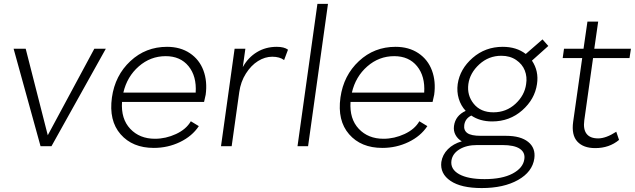

<svg xmlns="http://www.w3.org/2000/svg" viewBox="-20 -750 3260 985"><path d="M522.9 -500 244.1 0H188L49.8 -500H111.8L225.1 -56.2L463.9 -500Z M769 8.8Q659.7 8.8 598.6 -61.3Q537.6 -131.3 554.2 -250Q570.3 -363.3 648.9 -436.5Q727.5 -509.8 836.9 -509.8Q905.3 -509.8 954.1 -477.1Q1002.9 -444.3 1023.7 -388.4Q1044.4 -332.5 1035.2 -264.2Q1029.8 -237.8 1026.9 -227.1H606Q600.1 -140.1 648.2 -89.1Q696.3 -38.1 774.9 -38.1Q830.6 -38.1 883.1 -62.5Q935.5 -86.9 959 -127.9L1000 -103Q965.8 -51.3 903.3 -21.2Q840.8 8.8 769 8.8ZM612.8 -274.9H983.9Q989.3 -358.9 947.3 -410.4Q905.3 -461.9 830.1 -461.9Q752 -461.9 691.9 -409.4Q631.8 -356.9 612.8 -274.9Z M1399.9 -509.8Q1438 -509.8 1457.5 -495.1L1437.5 -441.9Q1414.6 -459 1376.5 -459Q1339.4 -459 1303.7 -436.8Q1268.1 -414.6 1241.5 -372.6Q1214.8 -330.6 1207.5 -277.8L1168.5 0H1113.8L1183.6 -500H1238.8L1225.6 -405.8Q1252.9 -455.1 1297.9 -482.4Q1342.8 -509.8 1399.9 -509.8Z M1608.4 -730H1662.6L1560.5 0H1506.3Z M1941.4 8.8Q1832 8.8 1771 -61.3Q1710 -131.3 1726.6 -250Q1742.7 -363.3 1821.3 -436.5Q1899.9 -509.8 2009.3 -509.8Q2077.6 -509.8 2126.5 -477.1Q2175.3 -444.3 2196 -388.4Q2216.8 -332.5 2207.5 -264.2Q2202.1 -237.8 2199.2 -227.1H1778.3Q1772.5 -140.1 1820.6 -89.1Q1868.7 -38.1 1947.3 -38.1Q2002.9 -38.1 2055.4 -62.5Q2107.9 -86.9 2131.3 -127.9L2172.4 -103Q2138.2 -51.3 2075.7 -21.2Q2013.2 8.8 1941.4 8.8ZM1785.2 -274.9H2156.2Q2161.6 -358.9 2119.6 -410.4Q2077.6 -461.9 2002.4 -461.9Q1924.3 -461.9 1864.3 -409.4Q1804.2 -356.9 1785.2 -274.9Z M2763.2 -547.9 2793 -514.2 2709 -439Q2745.1 -385.3 2734.9 -318.8Q2723.6 -240.7 2658.9 -183.8Q2594.2 -127 2504.9 -127Q2442.4 -127 2397.9 -157.2Q2366.7 -142.1 2361.8 -108.9Q2357.9 -82 2377.2 -67.6Q2396.5 -53.2 2447.3 -53.2H2576.2Q2650.9 -53.2 2689.7 -22Q2728.5 9.3 2721.2 63Q2711.4 131.8 2637.7 173.3Q2564 214.8 2451.2 214.8Q2345.7 214.8 2291.3 178Q2236.8 141.1 2244.1 81.1Q2250 43.5 2277.8 15.4Q2305.7 -12.7 2349.1 -24.9Q2327.6 -37.6 2316.7 -58.1Q2305.7 -78.6 2309.1 -104Q2316.4 -157.2 2369.1 -181.2Q2344.2 -208 2333.5 -243.9Q2322.8 -279.8 2328.1 -318.8Q2339.4 -396 2404.5 -452.9Q2469.7 -509.8 2559.1 -509.8Q2629.9 -509.8 2677.2 -473.1ZM2295.9 74.2Q2290 118.2 2335.4 143.6Q2380.9 168.9 2465.8 168.9Q2556.2 168.9 2609.9 140.4Q2663.6 111.8 2669.9 66.9Q2675.3 32.7 2647 13.4Q2618.7 -5.9 2557.1 -5.9H2428.2Q2373 -5.9 2337.2 16.1Q2301.3 38.1 2295.9 74.2ZM2382.8 -318.8Q2375 -261.2 2410.4 -217.5Q2445.8 -173.8 2511.2 -173.8Q2577.1 -173.8 2624.3 -217.3Q2671.4 -260.7 2679.2 -318.8Q2685.1 -355.5 2672.4 -388.2Q2659.7 -420.9 2627.9 -442.4Q2596.2 -463.9 2552.2 -463.9Q2486.8 -463.9 2438.7 -419.7Q2390.6 -375.5 2382.8 -318.8Z M2977.5 -132.8Q2971.2 -86.9 2989.3 -63.5Q3007.3 -40 3048.8 -40Q3088.9 -40 3141.6 -74.2L3155.8 -32.2Q3105.5 9.8 3033.7 9.8Q2972.7 9.8 2941.9 -23.7Q2911.1 -57.1 2920.4 -125L2966.8 -452.1H2866.7L2873.5 -500H2973.6L2993.7 -639.2H3048.8L3028.8 -500H3216.8L3209.5 -452.1H3022.5Z"/></svg>

Font: Human Sans Light
Style: Italic
Weight: 300
Italic angle: -8°
Designer: Tim Radville
Foundry: Continuum
Version: Version 1.000;FEAKit 1.0